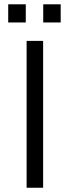

<svg xmlns="http://www.w3.org/2000/svg" viewBox="-20 -882 328 902"><path d="M18.6 -776.4H101.1V-861.8H18.6ZM183.1 -776.4H265.1V-861.8H183.1ZM105 0H182.6V-689.9H105Z"/></svg>

Font: HK Grotesk
Style: Regular
Weight: 400
Designer: Alfredo Marco Pradil and Stefan Peev
Foundry: Hanken Design Co.
Version: Version 1.045;PS 001.045;hotconv 1.0.88;makeotf.lib2.5.64775